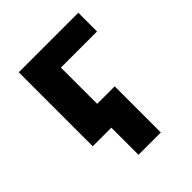

<svg xmlns="http://www.w3.org/2000/svg" viewBox="-208 -683 1015 1015"><g transform="rotate(-45 300.0 -175.0)"><path d="M100 0V-553H545V-413H275V-142H406V203H239V0Z"/></g></svg>

Font: Noto Sans Mono Black
Style: Regular
Weight: 900
Designer: Monotype Design Team
Foundry: Monotype Imaging Inc.
Version: Version 2.014